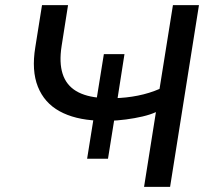

<svg xmlns="http://www.w3.org/2000/svg" viewBox="-20 -725 823 745"><path d="M539 0 585 -290Q563 -280 533 -273Q503 -266 469 -261.5Q435 -257 401 -256L425 -271L399 -109H318L344 -271L358 -257Q270 -261 211 -293.5Q152 -326 127 -388.5Q102 -451 117 -542L143 -705H244L219 -546Q209 -482 223 -438.5Q237 -395 275 -372Q313 -349 375 -345L354 -335L383 -515H463L435 -336L422 -344Q470 -345 515 -354Q560 -363 599 -380L651 -705H752L640 0Z"/></svg>

Font: Nunito Sans 10pt SemiExpanded Medium
Style: Italic
Weight: 500
Width: 6
Italic angle: -9°
Designer: Vernon Adams
Foundry: Vernon Adams
Version: Version 3.101;gftools[0.9.27]